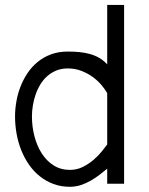

<svg xmlns="http://www.w3.org/2000/svg" viewBox="-20 -733 596 766"><path d="M475.1 0H407.7V-60.1Q394 -48.8 377.7 -36.1Q361.3 -23.4 342.8 -12.7Q324.2 -2 303.2 5.1Q282.2 12.2 258.8 12.2Q223.6 12.2 193.8 1.2Q164.1 -9.8 139.6 -29.1Q115.2 -48.3 96.7 -74.7Q78.1 -101.1 65.4 -132.3Q52.7 -163.6 46.4 -198.2Q40 -232.9 40 -268.6Q40 -296.9 45.2 -327.1Q50.3 -357.4 61.3 -386.2Q72.3 -415 89.4 -440.7Q106.4 -466.3 129.9 -485.6Q153.3 -504.9 183.3 -516.1Q213.4 -527.3 250.5 -527.3Q275.4 -527.3 297.6 -525.1Q319.8 -522.9 339.6 -517.3Q359.4 -511.7 376.5 -501.7Q393.6 -491.7 407.7 -476.1V-713.4H475.1ZM250.5 -460Q225.1 -460 204.8 -451.7Q184.6 -443.4 168.5 -429.2Q152.3 -415 140.9 -396Q129.4 -377 122.1 -355.7Q114.7 -334.5 111.1 -312Q107.4 -289.6 107.4 -268.6Q107.4 -228 117.4 -189.5Q127.4 -150.9 146.5 -121.1Q165.5 -91.3 193.8 -73.2Q222.2 -55.2 258.8 -55.2Q286.6 -55.2 310.1 -66.9Q333.5 -78.6 352.5 -94.7Q371.6 -110.8 385.5 -128.2Q399.4 -145.5 407.7 -156.7V-361.3Q399.4 -376.5 384.8 -393.8Q370.1 -411.1 350.1 -425.8Q330.1 -440.4 304.9 -450.2Q279.8 -460 250.5 -460Z"/></svg>

Font: AnjaliOldLipi
Style: Regular
Weight: 400
Italic angle: -12°
Designer: Kevin & Siji
Foundry: Kevin & Siji
Version: Version 0.730 2004